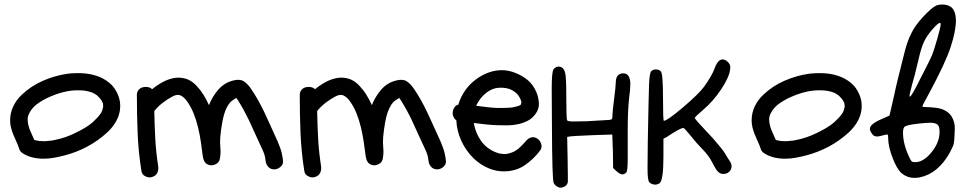

<svg xmlns="http://www.w3.org/2000/svg" viewBox="-20 -781 4369 861"><path d="M282.2 -450.2Q313.5 -454.1 347.7 -452.6Q381.8 -451.2 413.1 -440.9Q444.3 -430.7 469.7 -410.2Q495.1 -389.6 508.8 -356.4Q518.6 -333 519 -309.1Q519.5 -285.2 512.2 -263.2Q504.9 -241.2 490.7 -221.2Q476.6 -201.2 458 -184.6Q418 -148.4 370.1 -123Q322.3 -97.7 269.5 -84Q247.1 -78.1 223.1 -73.7Q199.2 -69.3 174.8 -69.3Q150.4 -69.3 127 -74.7Q103.5 -80.1 83 -92.8Q68.4 -101.6 65.4 -116.2Q59.6 -132.8 52.7 -147.5Q45.9 -162.1 39.6 -177.7Q33.2 -193.4 29.3 -209Q25.4 -224.6 25.4 -241.2Q25.4 -274.4 39.6 -304.2Q53.7 -334 78.1 -356.4Q119.1 -395.5 172.9 -418.9Q226.6 -442.4 282.2 -450.2ZM392.6 -366.2Q366.2 -376 335.9 -376Q303.7 -377 271.5 -369.6Q239.3 -362.3 210 -349.6Q182.6 -338.9 153.8 -319.8Q125 -300.8 111.3 -273.4Q103.5 -258.8 104 -243.7Q104.5 -228.5 108.9 -213.4Q113.3 -198.2 120.6 -183.1Q127.9 -168 133.8 -153.3Q149.4 -149.4 153.3 -149.4Q155.3 -148.4 158.2 -148.4Q161.1 -148.4 163.1 -148.4Q182.6 -146.5 198.2 -149.4Q209 -149.4 225.6 -153.3Q251 -158.2 274.4 -166.5Q297.9 -174.8 317.4 -184.6Q339.8 -195.3 361.3 -208Q382.8 -220.7 397.5 -234.4Q407.2 -243.2 416 -252.9Q420.9 -257.8 422.9 -260.7Q427.7 -267.6 430.7 -271Q433.6 -274.4 435.5 -279.3Q439.5 -286.1 439.5 -290Q440.4 -292 440.9 -294.9Q441.4 -297.9 442.4 -299.8V-310.5Q441.4 -314.5 441.4 -316.4Q441.4 -318.4 440.4 -320.3Q437.5 -327.1 435.1 -330.6Q432.6 -334 429.7 -337.9Q430.7 -336.9 427.2 -340.8Q423.8 -344.7 422.9 -345.7L415 -353.5Q410.2 -356.4 404.3 -360.4Q398.4 -364.3 392.6 -366.2Z M662.1 12.7Q648.4 17.6 632.3 9.8Q616.2 2 614.3 -13.7Q600.6 -99.6 597.2 -184.1Q593.8 -268.6 593.8 -354.5Q593.8 -369.1 601.6 -377.9Q609.4 -386.7 620.1 -389.6Q630.9 -392.6 642.6 -390.6Q654.3 -388.7 662.1 -380.9Q684.6 -399.4 710 -413.1Q735.4 -426.8 761.2 -431.2Q787.1 -435.5 812.5 -428.2Q837.9 -420.9 860.4 -397.5Q878.9 -377.9 892.6 -356Q906.2 -334 917 -309.6Q931.6 -346.7 958 -377.9Q984.4 -409.2 1025.4 -419.9Q1055.7 -427.7 1073.2 -416.5Q1090.8 -405.3 1106.4 -381.8Q1123 -357.4 1137.2 -332Q1151.4 -306.6 1164.1 -280.3Q1176.8 -253.9 1188.5 -227.5Q1200.2 -201.2 1211.9 -175.8Q1225.6 -147.5 1235.8 -119.6Q1246.1 -91.8 1249 -60.5Q1251 -43.9 1237.8 -32.7Q1224.6 -21.5 1210 -21.5Q1193.4 -21.5 1183.1 -32.7Q1172.9 -43.9 1170.9 -60.5Q1168.9 -84 1158.7 -106Q1148.4 -127.9 1138.7 -149.4Q1127.9 -171.9 1117.7 -195.3Q1107.4 -218.8 1096.7 -241.2Q1085.9 -263.7 1073.7 -286.1Q1061.5 -308.6 1047.9 -330.1Q1045.9 -333 1043.9 -335.9Q1042 -338.9 1040 -341.8Q1020.5 -331.1 1011.7 -321.3Q1002.9 -311.5 995.1 -294.9Q988.3 -280.3 983.9 -264.2Q979.5 -248 976.6 -231.4Q970.7 -200.2 967.8 -166Q965.8 -140.6 968.3 -117.2Q970.7 -93.8 965.8 -68.4Q962.9 -52.7 947.8 -44.9Q932.6 -37.1 918 -41Q904.3 -44.9 897.9 -55.2Q891.6 -65.4 889.6 -79.1Q885.7 -110.4 880.9 -143.6Q876 -176.8 868.2 -209.5Q860.4 -242.2 848.1 -272.9Q835.9 -303.7 816.4 -330.1Q802.7 -347.7 788.6 -353.5Q774.4 -359.4 753.9 -348.6Q731.4 -336.9 710 -320.3Q688.5 -303.7 671.9 -283.2Q672.9 -220.7 676.3 -158.7Q679.7 -96.7 689.5 -35.2Q691.4 -18.6 685.1 -5.4Q678.7 7.8 662.1 12.7Z M1392.6 12.7Q1378.9 17.6 1362.8 9.8Q1346.7 2 1344.7 -13.7Q1331.1 -99.6 1327.6 -184.1Q1324.2 -268.6 1324.2 -354.5Q1324.2 -369.1 1332 -377.9Q1339.8 -386.7 1350.6 -389.6Q1361.3 -392.6 1373 -390.6Q1384.8 -388.7 1392.6 -380.9Q1415 -399.4 1440.4 -413.1Q1465.8 -426.8 1491.7 -431.2Q1517.6 -435.5 1543 -428.2Q1568.4 -420.9 1590.8 -397.5Q1609.4 -377.9 1623 -356Q1636.7 -334 1647.5 -309.6Q1662.1 -346.7 1688.5 -377.9Q1714.8 -409.2 1755.9 -419.9Q1786.1 -427.7 1803.7 -416.5Q1821.3 -405.3 1836.9 -381.8Q1853.5 -357.4 1867.7 -332Q1881.8 -306.6 1894.5 -280.3Q1907.2 -253.9 1918.9 -227.5Q1930.7 -201.2 1942.4 -175.8Q1956.1 -147.5 1966.3 -119.6Q1976.6 -91.8 1979.5 -60.5Q1981.4 -43.9 1968.3 -32.7Q1955.1 -21.5 1940.4 -21.5Q1923.8 -21.5 1913.6 -32.7Q1903.3 -43.9 1901.4 -60.5Q1899.4 -84 1889.2 -106Q1878.9 -127.9 1869.1 -149.4Q1858.4 -171.9 1848.1 -195.3Q1837.9 -218.8 1827.1 -241.2Q1816.4 -263.7 1804.2 -286.1Q1792 -308.6 1778.3 -330.1Q1776.4 -333 1774.4 -335.9Q1772.5 -338.9 1770.5 -341.8Q1751 -331.1 1742.2 -321.3Q1733.4 -311.5 1725.6 -294.9Q1718.8 -280.3 1714.4 -264.2Q1710 -248 1707 -231.4Q1701.2 -200.2 1698.2 -166Q1696.3 -140.6 1698.7 -117.2Q1701.2 -93.8 1696.3 -68.4Q1693.4 -52.7 1678.2 -44.9Q1663.1 -37.1 1648.4 -41Q1634.8 -44.9 1628.4 -55.2Q1622.1 -65.4 1620.1 -79.1Q1616.2 -110.4 1611.3 -143.6Q1606.4 -176.8 1598.6 -209.5Q1590.8 -242.2 1578.6 -272.9Q1566.4 -303.7 1546.9 -330.1Q1533.2 -347.7 1519 -353.5Q1504.9 -359.4 1484.4 -348.6Q1461.9 -336.9 1440.4 -320.3Q1418.9 -303.7 1402.3 -283.2Q1403.3 -220.7 1406.7 -158.7Q1410.2 -96.7 1419.9 -35.2Q1421.9 -18.6 1415.5 -5.4Q1409.2 7.8 1392.6 12.7Z M2068.4 -378.9Q2086.9 -404.3 2112.8 -423.8Q2138.7 -443.4 2168 -454.6Q2197.3 -465.8 2228.5 -466.3Q2259.8 -466.8 2291 -454.1Q2321.3 -442.4 2345.7 -422.4Q2370.1 -402.3 2383.8 -371.1Q2394.5 -347.7 2396.5 -320.3Q2398.4 -293 2381.8 -270.5Q2367.2 -250 2346.2 -239.3Q2325.2 -228.5 2301.3 -223.6Q2277.3 -218.8 2252.4 -218.8Q2227.5 -218.8 2205.1 -219.7Q2179.7 -220.7 2154.8 -223.6Q2129.9 -226.6 2104.5 -229.5Q2112.3 -185.5 2135.7 -151.4Q2159.2 -117.2 2199.2 -99.6Q2210 -95.7 2215.8 -93.8Q2218.8 -92.8 2221.2 -92.3Q2223.6 -91.8 2226.6 -91.8Q2234.4 -90.8 2239.7 -90.3Q2245.1 -89.8 2250 -90.8Q2256.8 -91.8 2259.3 -92.3Q2261.7 -92.8 2264.6 -93.8Q2275.4 -96.7 2283.7 -100.6Q2292 -104.5 2303.7 -113.3Q2309.6 -118.2 2319.3 -127.9Q2329.1 -137.7 2335.9 -145.5Q2345.7 -159.2 2359.9 -164.1Q2374 -168.9 2388.7 -160.2Q2401.4 -152.3 2406.7 -136.2Q2412.1 -120.1 2402.3 -106.4Q2374 -68.4 2335.4 -41.5Q2296.9 -14.6 2247.1 -12.7Q2207 -10.7 2169.9 -26.9Q2132.8 -43 2104.5 -70.3Q2069.3 -104.5 2048.8 -149.4Q2028.3 -194.3 2026.4 -241.2Q2017.6 -248 2013.2 -258.3Q2008.8 -268.6 2010.3 -279.3Q2011.7 -290 2017.6 -299.3Q2023.4 -308.6 2035.2 -311.5Q2045.9 -347.7 2068.4 -378.9ZM2302.7 -355.5Q2292 -369.1 2269.5 -379.9Q2251 -387.7 2226.1 -387.7Q2201.2 -387.7 2183.6 -378.9Q2161.1 -368.2 2143.6 -349.1Q2126 -330.1 2115.2 -306.6Q2138.7 -303.7 2162.1 -300.8Q2185.5 -297.9 2209 -296.9Q2221.7 -296.9 2234.4 -296.9Q2247.1 -296.9 2259.8 -297.9Q2263.7 -297.9 2267.1 -298.3Q2270.5 -298.8 2274.4 -298.8Q2283.2 -300.8 2287.6 -301.3Q2292 -301.8 2296.9 -303.7Q2300.8 -304.7 2306.6 -306.6Q2311.5 -308.6 2312.5 -309.6Q2313.5 -310.5 2315.4 -311.5L2318.4 -323.2Q2316.4 -327.1 2315.9 -330.6Q2315.4 -334 2313.5 -336.9Q2312.5 -339.8 2309.1 -345.7Q2305.7 -351.6 2302.7 -355.5Z M2726.6 -266.6Q2726.6 -279.3 2733.9 -336.9Q2741.2 -394.5 2741.2 -408.2Q2741.2 -432.6 2750.5 -442.4Q2759.8 -452.1 2775.4 -452.1Q2789.1 -452.1 2795.9 -443.4Q2806.6 -430.7 2806.6 -405.3Q2806.6 -379.9 2801.8 -346.7Q2794.9 -288.1 2794.9 -197.3V-149.4V-67.4Q2794.9 -12.7 2788.1 -6.8Q2779.3 1 2771.5 1Q2760.7 1 2744.1 -13.7L2729.5 -27.3L2728.5 -102.5L2725.6 -177.7L2635.7 -174.8Q2542 -170.9 2535.2 -168.9L2523.4 -167L2525.4 -69.3Q2525.4 -55.7 2525.9 -31.2Q2526.4 -6.8 2526.4 2.9Q2526.4 12.7 2526.4 20.5Q2526.4 28.3 2526.4 34.2L2525.4 39.1Q2523.4 47.9 2513.7 54.2Q2503.9 60.5 2494.1 60.5Q2485.4 60.5 2482.4 57.6Q2468.8 51.8 2462.9 39.1Q2456.1 24.4 2455.1 -214.8Q2454.1 -293.9 2454.1 -382.8Q2454.1 -458 2461.9 -469.7Q2471.7 -482.4 2484.4 -482.4Q2507.8 -482.4 2514.6 -453.1Q2519.5 -434.6 2519.5 -341.8Q2519.5 -247.1 2523.4 -241.2Q2526.4 -236.3 2552.7 -236.3Q2585 -236.3 2611.3 -237.3Q2702.1 -242.2 2711.9 -243.2Q2722.7 -244.1 2724.6 -248.5Q2726.6 -252.9 2726.6 -266.6Z M3184.6 -474.6Q3199.2 -514.6 3220.7 -514.6Q3232.4 -514.6 3244.1 -502.9Q3254.9 -492.2 3254.9 -480.5Q3254.9 -473.6 3253.9 -467.8Q3249 -432.6 3213.4 -379.4Q3177.7 -326.2 3132.8 -288.1Q3095.7 -256.8 3095.7 -252Q3095.7 -246.1 3175.8 -162.1Q3220.7 -110.4 3229.5 -95.7Q3248 -64.5 3252 -59.6Q3260.7 -46.9 3260.7 -35.2Q3260.7 -21.5 3250.5 -11.2Q3240.2 -1 3223.6 -1Q3209 -1 3198.7 -12.2Q3188.5 -23.4 3173.3 -53.7Q3158.2 -84 3127 -115.2Q3105.5 -136.7 3074.2 -175.8Q3050.8 -205.1 3044.9 -207H3043.9Q3030.3 -207 2968.8 -166L2955.1 -159.2V-81.1Q2955.1 28.3 2937.5 41Q2927.7 46.9 2918.9 46.9Q2902.3 46.9 2891.6 36.1Q2883.8 27.3 2883.8 -24.4Q2883.8 -85.9 2884.8 -139.6Q2888.7 -351.6 2890.6 -402.3Q2892.6 -453.1 2900.4 -461.9Q2908.2 -469.7 2920.9 -469.7Q2935.5 -469.7 2943.4 -460.9Q2953.1 -450.2 2953.1 -344.7Q2953.1 -239.3 2957 -239.3Q2971.7 -239.3 3042.5 -299.3Q3113.3 -359.4 3137.7 -392.6Q3173.8 -443.4 3184.6 -474.6Z M3607.4 -450.2Q3638.7 -454.1 3672.9 -452.6Q3707 -451.2 3738.3 -440.9Q3769.5 -430.7 3794.9 -410.2Q3820.3 -389.6 3834 -356.4Q3843.8 -333 3844.2 -309.1Q3844.7 -285.2 3837.4 -263.2Q3830.1 -241.2 3815.9 -221.2Q3801.8 -201.2 3783.2 -184.6Q3743.2 -148.4 3695.3 -123Q3647.5 -97.7 3594.7 -84Q3572.3 -78.1 3548.3 -73.7Q3524.4 -69.3 3500 -69.3Q3475.6 -69.3 3452.1 -74.7Q3428.7 -80.1 3408.2 -92.8Q3393.6 -101.6 3390.6 -116.2Q3384.8 -132.8 3377.9 -147.5Q3371.1 -162.1 3364.7 -177.7Q3358.4 -193.4 3354.5 -209Q3350.6 -224.6 3350.6 -241.2Q3350.6 -274.4 3364.7 -304.2Q3378.9 -334 3403.3 -356.4Q3444.3 -395.5 3498 -418.9Q3551.8 -442.4 3607.4 -450.2ZM3717.8 -366.2Q3691.4 -376 3661.1 -376Q3628.9 -377 3596.7 -369.6Q3564.5 -362.3 3535.2 -349.6Q3507.8 -338.9 3479 -319.8Q3450.2 -300.8 3436.5 -273.4Q3428.7 -258.8 3429.2 -243.7Q3429.7 -228.5 3434.1 -213.4Q3438.5 -198.2 3445.8 -183.1Q3453.1 -168 3459 -153.3Q3474.6 -149.4 3478.5 -149.4Q3480.5 -148.4 3483.4 -148.4Q3486.3 -148.4 3488.3 -148.4Q3507.8 -146.5 3523.4 -149.4Q3534.2 -149.4 3550.8 -153.3Q3576.2 -158.2 3599.6 -166.5Q3623 -174.8 3642.6 -184.6Q3665 -195.3 3686.5 -208Q3708 -220.7 3722.7 -234.4Q3732.4 -243.2 3741.2 -252.9Q3746.1 -257.8 3748 -260.7Q3752.9 -267.6 3755.9 -271Q3758.8 -274.4 3760.7 -279.3Q3764.6 -286.1 3764.6 -290Q3765.6 -292 3766.1 -294.9Q3766.6 -297.9 3767.6 -299.8V-310.5Q3766.6 -314.5 3766.6 -316.4Q3766.6 -318.4 3765.6 -320.3Q3762.7 -327.1 3760.3 -330.6Q3757.8 -334 3754.9 -337.9Q3755.9 -336.9 3752.4 -340.8Q3749 -344.7 3748 -345.7L3740.2 -353.5Q3735.4 -356.4 3729.5 -360.4Q3723.6 -364.3 3717.8 -366.2Z M4151.4 -230.5Q4133.8 -230.5 4098.6 -226.6Q4041 -220.7 4034.2 -210Q4029.3 -201.2 4029.3 -188.5Q4029.3 -135.7 4056.6 -78.1Q4064.5 -60.5 4068.8 -57.1Q4073.2 -53.7 4084 -53.7Q4121.1 -53.7 4157.2 -98.1Q4193.4 -142.6 4193.4 -189.5Q4193.4 -215.8 4183.1 -223.1Q4172.9 -230.5 4151.4 -230.5ZM4198.2 -670.9Q4198.2 -678.7 4195.3 -678.7Q4187.5 -678.7 4163.1 -651.4Q4137.7 -623 4124 -594.7Q4110.4 -566.4 4097.7 -508.8Q4079.1 -429.7 4070.3 -402.3Q4058.6 -358.4 4058.6 -350.6Q4058.6 -347.7 4060.5 -347.7Q4067.4 -347.7 4108.4 -430.7Q4151.4 -513.7 4160.2 -535.2Q4168.9 -557.6 4183.6 -608.9Q4198.2 -660.2 4198.2 -670.9ZM4179.7 -756.8Q4190.4 -760.7 4205.1 -760.7Q4224.6 -760.7 4237.3 -753.9Q4266.6 -740.2 4266.6 -687.5Q4266.6 -642.6 4243.2 -570.3Q4219.7 -499 4148.4 -366.2Q4116.2 -308.6 4116.2 -303.7Q4116.2 -300.8 4134.3 -300.8Q4152.3 -300.8 4178.7 -297.4Q4205.1 -293.9 4221.7 -283.2Q4242.2 -271.5 4252 -250Q4261.7 -229.5 4261.7 -207Q4261.7 -203.1 4261.2 -194.8Q4260.7 -186.5 4260.7 -180.7Q4259.8 -147.5 4256.8 -135.7Q4253.9 -124 4239.3 -96.7Q4186.5 -2 4103.5 14.6Q4093.8 16.6 4078.1 16.6Q4048.8 16.6 4023.4 -3.9Q4002 -22.5 3982.4 -73.7Q3962.9 -125 3962.9 -161.1Q3962.9 -174.8 3960.9 -176.8Q3959 -178.7 3950.2 -176.8Q3923.8 -168.9 3912.1 -168.9Q3898.4 -168.9 3890.6 -180.7Q3880.9 -194.3 3880.9 -203.1Q3880.9 -224.6 3933.6 -247.1L3968.8 -262.7L3990.2 -355.5Q3998 -396.5 4034.2 -538.1Q4046.9 -592.8 4066.4 -630.9Q4082 -665 4120.1 -706.1Q4158.2 -747.1 4179.7 -756.8Z"/></svg>

Font: Schoolbell
Style: Regular
Weight: 400
Designer: Font Diner, Inc
Foundry: Font Diner, Inc
Version: Version 1.001